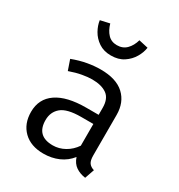

<svg xmlns="http://www.w3.org/2000/svg" viewBox="-189 -925 992 1064"><g transform="rotate(30 307.5 -393.0)"><path d="M489.7 -117.9Q489.7 -85.1 500.5 -70.3Q511.3 -55.4 533.8 -48.7L512.8 11.8Q477.9 7.2 451.8 -10.5Q425.6 -28.2 413.8 -64.1Q384.6 -26.7 340.8 -7.4Q296.9 11.8 244.6 11.8Q163.6 11.8 116.9 -33.8Q70.3 -79.5 70.3 -154.9Q70.3 -238.5 135.4 -283.1Q200.5 -327.7 323.6 -327.7H403.1V-372.8Q403.1 -431.3 369 -455.6Q334.9 -480 274.4 -480Q247.7 -480 211.8 -473.6Q175.9 -467.2 133.8 -452.3L111.3 -517.4Q160.5 -535.9 204.4 -543.6Q248.2 -551.3 287.7 -551.3Q388.2 -551.3 439 -504.1Q489.7 -456.9 489.7 -376.9ZM266.7 -53.8Q306.7 -53.8 342.8 -74.1Q379 -94.4 403.1 -130.3V-269.2H325.1Q235.9 -269.2 199.2 -238.5Q162.6 -207.7 162.6 -155.9Q162.6 -53.8 266.7 -53.8ZM296.9 -646.2Q250.8 -646.2 218.5 -667.9Q186.2 -689.7 168.2 -721.8Q150.3 -753.8 146.2 -785.1L205.6 -798.5Q216.4 -760 238.7 -736.2Q261 -712.3 296.9 -712.3Q334.4 -712.3 357.9 -736.2Q381.5 -760 392.3 -798.5L451.8 -785.1Q447.7 -753.8 429 -721.8Q410.3 -689.7 377.4 -667.9Q344.6 -646.2 296.9 -646.2Z"/></g></svg>

Font: FiraCode Nerd Font Mono
Style: Regular
Weight: 400
Monospace: yes
Designer: Carrois Corporate, Edenspiekermann AG, Nikita Prokopov
Foundry: Carrois Corporate, Edenspiekermann AG, Nikita Prokopov
Version: Version 6.002;Nerd Fonts 3.4.0